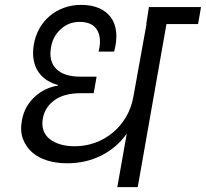

<svg xmlns="http://www.w3.org/2000/svg" viewBox="-20 -769 846 789"><path d="M255 -98Q211 -98 174 -109.5Q137 -121 111.5 -143.5Q86 -166 74 -199Q62 -232 70 -274Q76 -308 91.5 -333Q107 -358 127.5 -375.5Q148 -393 171.5 -403.5Q195 -414 218 -417V-420Q194 -426 173.5 -439Q153 -452 138.5 -472.5Q124 -493 118.5 -521.5Q113 -550 119 -586Q125 -622 142 -652Q159 -682 184.5 -703.5Q210 -725 243 -737Q276 -749 314 -749Q356 -749 387 -735.5Q418 -722 436 -697Q454 -672 457.5 -636.5Q461 -601 449 -557H385Q399 -611 379.5 -645Q360 -679 307 -679Q262 -679 229.5 -649Q197 -619 190 -576Q179 -518 211 -486Q243 -454 310 -454H377L365 -386H312Q243 -386 203.5 -357Q164 -328 156 -282Q151 -254 159 -232.5Q167 -211 185 -197Q203 -183 229 -175.5Q255 -168 287 -168Q331 -168 371 -182.5Q411 -197 443.5 -224Q476 -251 498 -288.5Q520 -326 528 -371L582 -670H581L592 -740H806L794 -670H664L546 0H462L501 -220Q461 -163 397.5 -130.5Q334 -98 255 -98Z"/></svg>

Font: SVN-Poppins
Style: Italic
Weight: 400
Italic angle: -10°
Designer: Ninad Kale (Devanagari), Jonny Pinhorn (Latin)
Foundry: Indian Type Foundry
Version: Version 3.002 2017; ttfautohint (v1.8.3)